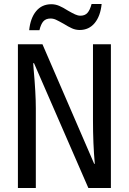

<svg xmlns="http://www.w3.org/2000/svg" viewBox="-20 -934 640 954"><path d="M69 -714H191L448 -120H451Q442 -220 442 -337V-714H531V0H419L149 -620H145Q147 -602 147 -592Q158 -471 158 -396V0H69ZM235 -913Q255 -913 274 -905Q293 -897 318 -881Q339 -869 353 -862.5Q367 -856 380 -856Q402 -856 414.5 -870Q427 -884 435 -914H485Q479 -854 450.5 -819.5Q422 -785 376 -785Q356 -785 338 -793Q320 -801 296 -816Q271 -830 258 -836Q245 -842 231 -842Q208 -842 195.5 -828Q183 -814 176 -784H125Q131 -844 159.5 -878.5Q188 -913 235 -913Z"/></svg>

Font: Noto Sans Mono UI
Style: Regular
Weight: 400
Monospace: yes
Designer: Monotype Design team
Foundry: Monotype Imaging Inc.
Version: Version 1.000